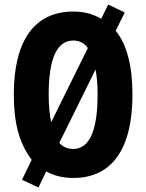

<svg xmlns="http://www.w3.org/2000/svg" viewBox="-20 -776 646 848"><path d="M565 -358C565 -483 541 -579 491 -640L531 -721L458 -756L427 -693C392 -714 351 -725 304 -725C133 -725 41 -598 41 -359C41 -239 62 -147 120 -70L77 18L150 52L184 -19C218 0 258 10 304 10C474 10 565 -118 565 -358ZM195 -358C195 -517 231 -597 304 -597C330 -597 352 -586 368 -564L206 -236C199 -269 195 -309 195 -358ZM411 -358C411 -199 375 -118 303 -118C279 -118 258 -127 242 -145L402 -469C408 -437 411 -401 411 -358Z"/></svg>

Font: Noto Sans Devanagari ExtraCondensed ExtraBold
Style: Regular
Weight: 800
Width: 2
Designer: Jelle Bosma - Monotype Design Team
Foundry: Monotype Imaging Inc.
Version: Version 2.004